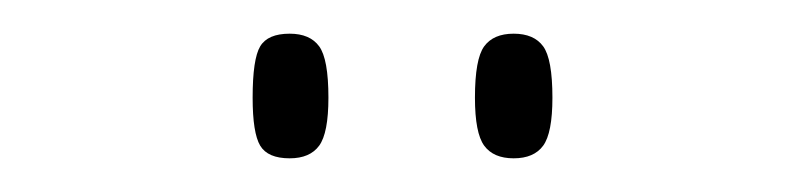

<svg xmlns="http://www.w3.org/2000/svg" viewBox="-20 -756 478 114"><path d="M285 -662Q273 -662 267.5 -669.5Q262 -677 262 -698Q262 -721 267.5 -728.5Q273 -736 285 -736Q297 -736 302.5 -728.5Q308 -721 308 -698Q308 -677 302.5 -669.5Q297 -662 285 -662ZM152 -662Q139 -662 134.5 -669.5Q130 -677 130 -698Q130 -721 134.5 -728.5Q139 -736 152 -736Q164 -736 169.5 -728.5Q175 -721 175 -698Q175 -677 169.5 -669.5Q164 -662 152 -662Z"/></svg>

Font: Noto Serif Georgian ExtraCondensed Thin
Style: Regular
Weight: 100
Width: 2
Designer: Monotype Design Team, Akaki Razmadze
Foundry: Google LLC
Version: Version 2.003; ttfautohint (v1.8.4.7-5d5b)